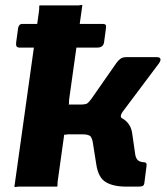

<svg xmlns="http://www.w3.org/2000/svg" viewBox="-20 -764 682 786"><path d="M39 0 139 -714Q141 -727 140.5 -734.5Q140 -742 143 -742H289Q302 -741 309 -743Q316 -745 317 -742L264 -364Q262 -352 262.5 -344Q263 -336 260 -336H347L417 -296Q466 -292 491 -272.5Q516 -253 521 -219L534 -129Q538 -111 548 -105.5Q558 -100 568 -100Q582 -100 580 -86L571 -15Q570 -6 564.5 -3Q559 0 546 0H497Q444 0 413 -18.5Q382 -37 374 -92L362 -168Q358 -201 348.5 -207.5Q339 -214 319 -214H271Q259 -215 251.5 -213Q244 -211 243 -214L217 -28Q215 -16 215.5 -8Q216 0 213 0H67Q55 -1 47.5 1Q40 3 39 0ZM309 -265V-336Q332 -336 339 -342Q346 -348 356 -362L455 -504Q463 -516 472.5 -523Q482 -530 495 -530H622Q634 -530 636.5 -523.5Q639 -517 631 -505L481 -305Q475 -296 474.5 -289.5Q474 -283 480 -279ZM63 -569Q51 -569 48 -574Q45 -579 46 -589L54 -648Q57 -666 71 -666H402Q417 -666 414 -650L406 -591Q403 -569 377 -569Z"/></svg>

Font: Libre Franklin ExtraBold
Style: Italic
Weight: 800
Italic angle: -8°
Designer: Pablo Impallari, Rodrigo Fuenzalida, Nhung Nguyen
Foundry: Impallari Type
Version: Version 3.000